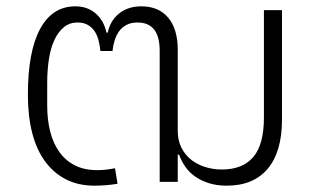

<svg xmlns="http://www.w3.org/2000/svg" viewBox="-20 -574 992 606"><path d="M278 12Q227 12 188 -8Q149 -28 122 -65Q95 -102 81.5 -155Q68 -208 68 -275Q68 -411 106.5 -482.5Q145 -554 218 -554Q256 -554 282 -531.5Q308 -509 316 -471H320Q328 -509 356 -531.5Q384 -554 426 -554Q481 -554 511 -518Q541 -482 541 -417V-162Q541 -130 553 -107Q565 -84 584.5 -69Q604 -54 629 -46.5Q654 -39 680 -39Q746 -39 779.5 -78.5Q813 -118 813 -203V-542H870V-196Q870 -95 825 -41.5Q780 12 696 12Q664 12 639 4Q614 -4 595 -17.5Q576 -31 564 -49Q552 -67 545 -86H541V0H484V-414Q484 -503 414 -503Q394 -503 379.5 -495.5Q365 -488 356 -475.5Q347 -463 342 -447Q337 -431 335 -413H297Q295 -431 291 -447Q287 -463 278.5 -475.5Q270 -488 257 -495.5Q244 -503 225 -503Q200 -503 182 -488.5Q164 -474 152 -448.5Q140 -423 134.5 -388Q129 -353 129 -313V-240Q129 -196 138.5 -158.5Q148 -121 167.5 -94Q187 -67 216.5 -52Q246 -37 287 -37Q313 -37 343 -43L351 6Q315 12 278 12Z"/></svg>

Font: IBM Plex Thai Light
Style: Regular
Weight: 300
Designer: Mike Abbink, Paul van der Laan, Pieter van Rosmalen, Ben Mitchell, Mark Frömberg
Foundry: Bold Monday
Version: Version 1.0